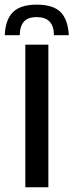

<svg xmlns="http://www.w3.org/2000/svg" viewBox="-53 -788 310 808"><path d="M53.5 0V-600H150.5V0ZM102 -768.5Q34 -768.5 2 -737.5Q-30 -706.5 -33 -640H30Q30.5 -676.5 47 -696.2Q63.5 -716 102 -716Q173.5 -716 174 -640H236.5Q233 -706.5 201.5 -737.5Q170 -768.5 102 -768.5Z"/></svg>

Font: Big Shoulders Stencil Text SemiBold
Style: Regular
Weight: 600
Designer: Patric King
Foundry: XO Type Co
Version: Version 1.000